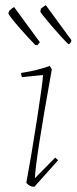

<svg xmlns="http://www.w3.org/2000/svg" viewBox="-20 -710 294 737"><path d="M243 -540Q216 -566 176.5 -612.5Q137 -659 135 -665Q135 -667 137 -677Q153 -689 156 -690L254 -556L253 -550Q249 -542 243 -540ZM124 -537H116Q90 -563 55 -603Q20 -643 12 -658Q15 -668 16 -669Q26 -679 34 -683L133 -548ZM145 -422 64 -414Q61 -420 61 -430Q122 -439 171 -457L179 -444Q116 -95 114 -26L192 -105L203 -95L112 7Q94 7 81 -8Q98 -98 121.5 -248.5Q145 -399 145 -422Z"/></svg>

Font: Albura ExtraLight
Style: Italic
Weight: 156
Italic angle: -7°
Designer: Mercedes Jáuregui
Foundry: Omnibus-Type Team
Version: Version 1.000